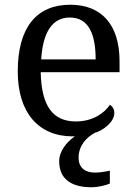

<svg xmlns="http://www.w3.org/2000/svg" viewBox="-20 -566 575 811"><path d="M367 225C388 225 423 219 444 209V155C420 160 399 163 381 163C341 163 312 144 312 100C312 49 346 13 381 -5C413 -14 463 -49 463 -89C463 -106 453 -119 444 -123C420 -87 370 -53 301 -53C205 -53 155 -115 152 -261H485V-307C485 -465 406 -546 277 -546C135 -546 55 -451 55 -264C55 -91 142 10 287 10H296C261 34 230 73 230 115C230 191 282 225 367 225ZM384 -315H154C161 -430 201 -492 275 -492C355 -492 384 -421 384 -315Z"/></svg>

Font: Noto Serif
Style: Regular
Weight: 400
Designer: Monotype Design Team
Foundry: Monotype Imaging Inc.
Version: Version 2.015